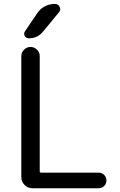

<svg xmlns="http://www.w3.org/2000/svg" viewBox="-20 -999 626 998"><path d="M186.5 -707V-109.4Q186.5 -101.6 193.4 -101.6H492.2Q509.8 -101.6 521.5 -89.8Q533.2 -78.1 533.2 -61Q533.2 -43.9 521.5 -32.2Q509.8 -20.5 492.2 -20.5H148.4Q125 -20.5 107.9 -37.6Q90.8 -54.7 90.8 -78.1V-707Q90.8 -726.6 105 -740.7Q119.1 -754.9 138.7 -754.9Q158.2 -754.9 172.4 -740.7Q186.5 -726.6 186.5 -707ZM265.6 -978.5Q283.2 -978.5 290 -962.9Q293 -957 293 -951.2Q293 -942.4 286.1 -934.6L203.1 -834Q174.8 -799.8 129.9 -799.8Q115.2 -799.8 108.4 -812.5Q105.5 -818.4 105.5 -824.2Q105.5 -830.1 110.4 -836.9L173.8 -930.7Q188.5 -953.1 212.4 -965.8Q236.3 -978.5 263.7 -978.5Z"/></svg>

Font: Gen Jyuu Gothic P Regular
Style: Regular
Weight: 400
Designer: [Source Han Sans]
Ryoko NISHIZUKA  (kana & ideographs); Paul D. Hunt (Latin, Greek & Cyrillic); Wenlong ZHANG  (bopomofo
Version: Version 1.002.20150607